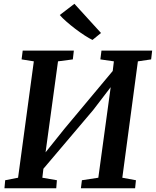

<svg xmlns="http://www.w3.org/2000/svg" viewBox="-20 -1016 841 1036"><path d="M4 0 8 -43.5 77.5 -57 162.5 -685 96.5 -695.5 102.5 -743H378.5L373 -695.5L293 -685L219 -144L195 -155.5L328 -321.5L622.5 -674L581.5 -577.5L594.5 -685L521.5 -695.5L527.5 -743H801L795.5 -695.5L724 -685L640 -57L713.5 -43.5L709 0H416.5L422 -43.5L510.5 -57L584 -595L608.5 -586.5L483 -422.5L179.5 -64.5L217.5 -134.5L208.5 -57L287 -43.5L283.5 0ZM479 -800.5Q462 -808.5 437.2 -824.5Q412.5 -840.5 386.5 -860.2Q360.5 -880 338 -899.8Q315.5 -919.5 302.5 -935L381.5 -995.5L525 -838Z"/></svg>

Font: Merriweather 20pt SemiBold
Style: Italic
Weight: 600
Italic angle: -7.8°
Version: Version 2.101